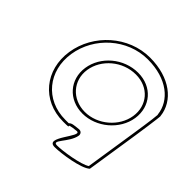

<svg xmlns="http://www.w3.org/2000/svg" viewBox="-175 -717 1014 1014"><g transform="rotate(45 331.5 -210.5)"><path d="M68 -275C44 -119 146 8 305 8C391 8 291 2 392 -8C438 -8 285 135 369 135C415 135 548 116 581 84L626 -208C626 -208 652 -380 648 -377C637 -478 541 -556 391 -556C231 -556 92 -431 68 -275ZM83 -275C106 -423 237 -541 389 -541C534 -541 622 -466 632 -373L633 -370C632 -342 611 -208 611 -208L567 78C532 102 413 120 372 120C324 120 406 63 416 2C418 -11 410 -23 395 -23H393C356 -19 344 -19 332 -7H307C156 -7 60 -127 83 -275ZM187 -275C172 -175 243 -94 347 -94C450 -94 546 -175 561 -275C576 -375 508 -455 403 -455C296 -455 202 -375 187 -275ZM202 -275C216 -366 302 -440 401 -440C498 -440 560 -366 546 -275C532 -184 445 -109 350 -109C254 -109 188 -184 202 -275Z"/></g></svg>

Font: Ampere
Style: OuLnIta
Weight: 400
Version: Version 1